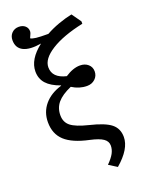

<svg xmlns="http://www.w3.org/2000/svg" viewBox="-187 -888 889 1201"><g transform="rotate(-20 257.0 -288.0)"><path d="M381 230 327 196Q358 165 371.5 140Q385 115 385 89Q385 60 359 42Q333 24 274 11Q165 -12 115 -58Q65 -104 65 -182Q65 -249 106 -298Q147 -347 221 -369V-371Q159 -393 129.5 -426Q100 -459 100 -507Q100 -588 193 -660Q115 -647 73.5 -667.5Q32 -688 32 -740Q32 -769 50.5 -787.5Q69 -806 97 -806Q123 -806 139 -792Q155 -778 155 -756Q155 -750 152 -741.5Q149 -733 140 -714Q151 -707 176 -704Q201 -701 257 -701Q296 -723 343 -740Q390 -757 434 -766L478 -704V-688Q342 -659 263.5 -609.5Q185 -560 185 -504Q185 -434 275 -413Q328 -448 374 -448Q407 -448 428 -429.5Q449 -411 449 -382Q449 -352 427.5 -332Q406 -312 374 -312Q322 -312 275 -342Q211 -314 182 -279.5Q153 -245 153 -196Q153 -150 186 -124Q219 -98 301 -78Q401 -54 440.5 -22Q480 10 480 66Q480 145 381 230Z"/></g></svg>

Font: Literata 7pt
Style: Regular
Weight: 400
Designer: Latin by Veronika Burian and Jose Scaglione. Greek by Irene Vlachou. Cyrillic by Vera Evstafieva.
Foundry: TypeTogether
Version: Version 3.002